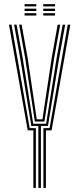

<svg xmlns="http://www.w3.org/2000/svg" viewBox="-20 -921 388 941"><path d="M168 0V-303.8H133.5L79 -634.8L49 -800H61.2L91.5 -634.8L142.8 -314.5H206L257.2 -634.8L287.2 -800H299.5L269.8 -634.8L215 -303.8H180.5V0ZM143.5 0V-282.2H115.8L24 -800H36.5L125.5 -293H155.8V0ZM192.8 0V-293H223L312 -800H324.5L232.8 -282.2H205V0ZM150.8 -325.2 103.5 -634.8 73.8 -800H86L115.8 -634.8L160.2 -336H188L233 -634.8L262.5 -800H275L245.2 -634.8L197.8 -325.2ZM192 -889.5V-900.8H249.8V-889.5ZM100.5 -845V-856.2H158V-845ZM100.5 -867.2V-878.5H158V-867.2ZM100.5 -889.5V-900.8H158V-889.5ZM192 -845V-856.2H249.8V-845ZM192 -867.2V-878.5H249.8V-867.2Z"/></svg>

Font: Big Shoulders Inline Text Thin Light
Style: Regular
Weight: 300
Version: Version 2.002